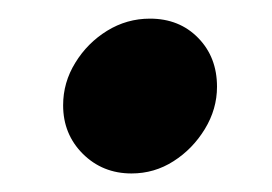

<svg xmlns="http://www.w3.org/2000/svg" viewBox="-20 -388 290 205"><path d="M120.4 -202.8Q89.5 -202.8 68.4 -223.8Q47.4 -244.8 47.4 -275.6Q47.4 -300 60.4 -321Q73.3 -342.1 94.3 -355.1Q115.4 -368.1 140.1 -368.1Q171.5 -368.1 191.6 -347.5Q211.7 -327 211.7 -295.4Q211.7 -271.5 198.7 -250.2Q185.7 -228.9 165.3 -215.9Q144.9 -202.8 120.4 -202.8Z"/></svg>

Font: Red Hat Display VF
Style: Italic
Weight: 300
Italic angle: -12°
Designer: Pentagram, MCKL
Foundry: Pentagram, MCKL
Version: Version 1.010